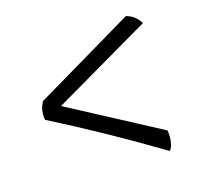

<svg xmlns="http://www.w3.org/2000/svg" viewBox="-79 -591 708 668"><g transform="rotate(-15 275.0 -257.5)"><path d="M63 -228Q61 -235 61 -249Q61 -272 73 -293L428 -504Q445 -499 457 -490Q469 -481 479 -465L129 -260L465 -82Q467 -68 467 -60Q467 -25 454 -11Q261 -127 63 -228Z"/></g></svg>

Font: Vollkorn SC SemiBold
Style: Regular
Weight: 600
Designer: Friedrich Althausen
Foundry: Friedrich Althausen
Version: Version 4.015